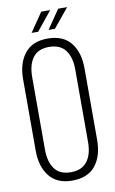

<svg xmlns="http://www.w3.org/2000/svg" viewBox="-94 -892 569 948"><g transform="rotate(-10 190.5 -418.0)"><path d="M228 -842 151 -747H118L183 -842ZM313 -842 235 -747H203L268 -842ZM190 -706Q268 -706 306.5 -658Q345 -610 345 -529V-171Q345 -90 306.5 -42Q268 6 190 6Q114 6 75.5 -42.5Q37 -91 37 -171V-529Q37 -609 75.5 -657.5Q114 -706 190 -706ZM190 -664Q135 -664 109 -628.5Q83 -593 83 -532V-168Q83 -107 109 -71.5Q135 -36 190 -36Q246 -36 272.5 -71.5Q299 -107 299 -168V-532Q299 -593 272.5 -628.5Q246 -664 190 -664Z"/></g></svg>

Font: Bebas Neue Book
Style: Regular
Weight: 300
Designer: Ryoichi Tsunekawa
Foundry: Ryoichi Tsunekawa
Version: Version 1.003;PS 001.003;hotconv 1.0.88;makeotf.lib2.5.64775